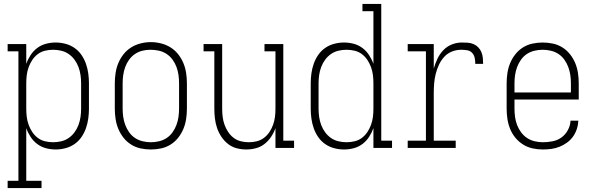

<svg xmlns="http://www.w3.org/2000/svg" viewBox="-20 -755 3040 980"><path d="M19 205V168H74V-493H19V-530H114V-429Q122 -452 136 -473.5Q150 -495 170 -510Q190 -525 214.5 -531.5Q239 -538 264 -538Q289 -538 314 -531.5Q339 -525 360 -510.5Q381 -496 395.5 -475Q410 -454 418.5 -430Q427 -406 430.5 -380.5Q434 -355 434 -330V-200Q434 -175 430.5 -149.5Q427 -124 418.5 -100Q410 -76 395.5 -55Q381 -34 360 -19.5Q339 -5 314 1.5Q289 8 264 8Q239 8 214.5 1.5Q190 -5 170 -20Q150 -35 136 -56.5Q122 -78 114 -101V168H192V205ZM251 -29Q272 -29 293 -34Q314 -39 331 -51Q348 -63 360.5 -80Q373 -97 380.5 -117Q388 -137 391 -158Q394 -179 394 -200V-330Q394 -351 391 -372Q388 -393 380.5 -413Q373 -433 360.5 -450Q348 -467 331 -479Q314 -491 293 -496Q272 -501 251 -501Q230 -501 209.5 -496Q189 -491 172.5 -478.5Q156 -466 144.5 -448.5Q133 -431 126 -411.5Q119 -392 116.5 -371.5Q114 -351 114 -330V-200Q114 -179 116.5 -158.5Q119 -138 126 -118.5Q133 -99 144.5 -81.5Q156 -64 172.5 -51.5Q189 -39 209.5 -34Q230 -29 251 -29Z M750 8Q724 8 698 2.5Q672 -3 649.5 -17Q627 -31 610.5 -52Q594 -73 584 -97Q574 -121 570 -147.5Q566 -174 566 -200V-330Q566 -356 570 -382.5Q574 -409 584 -433Q594 -457 610.5 -478Q627 -499 649.5 -513Q672 -527 698 -533.5Q724 -540 750 -540Q776 -540 802 -533.5Q828 -527 850.5 -513Q873 -499 889.5 -478Q906 -457 916 -433Q926 -409 930 -382.5Q934 -356 934 -330V-200Q934 -174 930 -147.5Q926 -121 916 -97Q906 -73 889.5 -52Q873 -31 850.5 -17Q828 -3 802 2.5Q776 8 750 8ZM750 -29Q771 -29 792 -34Q813 -39 830.5 -50.5Q848 -62 860.5 -79.5Q873 -97 880.5 -117Q888 -137 891 -158Q894 -179 894 -200V-330Q894 -351 891 -372.5Q888 -394 880.5 -414Q873 -434 860 -451.5Q847 -469 829 -480.5Q811 -492 790 -496.5Q769 -501 748 -501Q727 -501 706.5 -496Q686 -491 668.5 -479Q651 -467 638.5 -449.5Q626 -432 619 -412.5Q612 -393 609 -372Q606 -351 606 -330V-200Q606 -179 609 -158Q612 -137 619.5 -117Q627 -97 639.5 -79.5Q652 -62 669.5 -50.5Q687 -39 708 -34Q729 -29 750 -29Z M1237 8Q1212 8 1187.5 1.5Q1163 -5 1143.5 -20.5Q1124 -36 1110 -57Q1096 -78 1088 -101.5Q1080 -125 1077 -150Q1074 -175 1074 -200V-493H1019V-530H1114V-200Q1114 -179 1116.5 -158.5Q1119 -138 1126 -118.5Q1133 -99 1144.5 -81.5Q1156 -64 1172.5 -51.5Q1189 -39 1209 -34Q1229 -29 1250 -29Q1271 -29 1291 -34Q1311 -39 1327.5 -51.5Q1344 -64 1355.5 -81.5Q1367 -99 1374 -118.5Q1381 -138 1383.5 -158.5Q1386 -179 1386 -200V-493H1330V-530H1426V-37H1481V0H1386V-101Q1378 -78 1364 -57Q1350 -36 1330.5 -20.5Q1311 -5 1286.5 1.5Q1262 8 1237 8Z M1736 8Q1711 8 1686 1.5Q1661 -5 1640 -19.5Q1619 -34 1604.5 -55Q1590 -76 1581.5 -100Q1573 -124 1569.5 -149.5Q1566 -175 1566 -200V-330Q1566 -355 1569.5 -380.5Q1573 -406 1581.5 -430Q1590 -454 1604.5 -475Q1619 -496 1640 -510.5Q1661 -525 1686 -531.5Q1711 -538 1736 -538Q1761 -538 1785.5 -531.5Q1810 -525 1830 -510Q1850 -495 1864 -473.5Q1878 -452 1886 -429V-698H1830V-735H1926V-37H1981V0H1886V-101Q1878 -78 1864 -56.5Q1850 -35 1830 -20Q1810 -5 1785.5 1.5Q1761 8 1736 8ZM1749 -29Q1770 -29 1790.5 -34Q1811 -39 1827.5 -51.5Q1844 -64 1855.5 -81.5Q1867 -99 1874 -118.5Q1881 -138 1883.5 -158.5Q1886 -179 1886 -200V-330Q1886 -351 1883.5 -371.5Q1881 -392 1874 -411.5Q1867 -431 1855.5 -448.5Q1844 -466 1827.5 -478.5Q1811 -491 1790.5 -496Q1770 -501 1749 -501Q1728 -501 1707 -496Q1686 -491 1669 -479Q1652 -467 1639.5 -450Q1627 -433 1619.5 -413Q1612 -393 1609 -372Q1606 -351 1606 -330V-200Q1606 -179 1609 -158Q1612 -137 1619.5 -117Q1627 -97 1639.5 -80Q1652 -63 1669 -51Q1686 -39 1707 -34Q1728 -29 1749 -29Z M2061 0V-37H2154V-493H2061V-530H2194V-405Q2201 -430 2212.5 -454.5Q2224 -479 2242.5 -498.5Q2261 -518 2286 -528Q2311 -538 2337 -538Q2352 -538 2367.5 -537Q2383 -536 2397 -530Q2411 -524 2421.5 -513Q2432 -502 2437.5 -488Q2443 -474 2444.5 -459Q2446 -444 2446 -429H2406Q2406 -444 2403 -459Q2400 -474 2390 -485Q2380 -496 2364.5 -498.5Q2349 -501 2334 -501Q2310 -501 2287 -492Q2264 -483 2247.5 -465Q2231 -447 2220.5 -424.5Q2210 -402 2204 -378Q2198 -354 2196 -329.5Q2194 -305 2194 -281V-37H2306V0Z M2751 8Q2725 8 2699 2.5Q2673 -3 2650.5 -17Q2628 -31 2611 -51.5Q2594 -72 2584 -96.5Q2574 -121 2570 -147.5Q2566 -174 2566 -200V-330Q2566 -356 2570 -382.5Q2574 -409 2584 -433Q2594 -457 2610.5 -478Q2627 -499 2649.5 -513Q2672 -527 2698 -532.5Q2724 -538 2750 -538Q2776 -538 2802 -532.5Q2828 -527 2850.5 -513Q2873 -499 2889.5 -478Q2906 -457 2916 -433Q2926 -409 2930 -382.5Q2934 -356 2934 -330V-247H2606V-200Q2606 -179 2609 -157.5Q2612 -136 2619.5 -116.5Q2627 -97 2640 -79.5Q2653 -62 2670.5 -50.5Q2688 -39 2709 -34Q2730 -29 2751 -29Q2776 -29 2801 -34Q2826 -39 2846 -53.5Q2866 -68 2878.5 -91Q2891 -114 2892 -139H2932Q2931 -117 2924 -96Q2917 -75 2904.5 -57.5Q2892 -40 2874 -27Q2856 -14 2836 -6Q2816 2 2794.5 5Q2773 8 2751 8ZM2606 -283H2894V-330Q2894 -351 2891 -372Q2888 -393 2880.5 -413Q2873 -433 2860.5 -450.5Q2848 -468 2830.5 -479.5Q2813 -491 2792 -496Q2771 -501 2750 -501Q2729 -501 2708 -496Q2687 -491 2669.5 -479.5Q2652 -468 2639.5 -450.5Q2627 -433 2619.5 -413Q2612 -393 2609 -372Q2606 -351 2606 -330Z"/></svg>

Font: Iosevka Slab Extralight
Style: Regular
Weight: 200
Monospace: yes
Designer: Belleve Invis
Foundry: Belleve Invis
Version: Version 11.1.1; ttfautohint (v1.8.3)